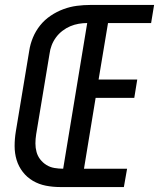

<svg xmlns="http://www.w3.org/2000/svg" viewBox="-20 -755 642 775"><path d="M223 0Q193 0 165 -5.5Q137 -11 113 -25Q89 -39 72 -61Q55 -83 47 -109.5Q39 -136 39 -165.5Q39 -195 44 -225L98 -550Q102 -577 113 -603.5Q124 -630 142 -652.5Q160 -675 184.5 -691.5Q209 -708 236 -718Q263 -728 290.5 -731.5Q318 -735 344 -735H602L590 -662H416L378 -434H534L522 -360H366L319 -74H493L480 0ZM235 -74 332 -662Q315 -662 297.5 -659Q280 -656 263.5 -649Q247 -642 232 -630.5Q217 -619 206 -604Q195 -589 188.5 -572Q182 -555 180 -538L126 -213Q123 -194 123 -176Q123 -158 127.5 -141.5Q132 -125 142.5 -111.5Q153 -98 167.5 -89Q182 -80 199.5 -77Q217 -74 235 -74Z"/></svg>

Font: Iosevka SS04 Extended
Style: Italic
Weight: 400
Width: 7
Italic angle: -9°
Monospace: yes
Designer: Belleve Invis
Foundry: Belleve Invis
Version: Version 19.0.0; ttfautohint (v1.8.4)